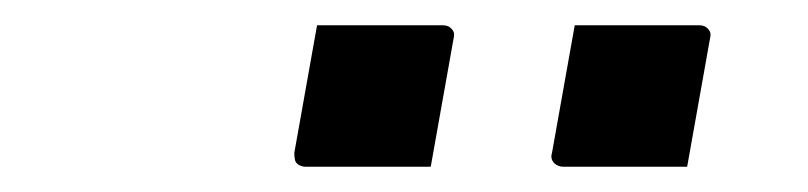

<svg xmlns="http://www.w3.org/2000/svg" viewBox="-20 -781 640 152"><path d="M231 -761Q256 -761 280.5 -761Q305 -761 330 -761Q334 -761 336 -759.5Q338 -758 339 -756Q340 -754 339 -750L321 -649Q296 -649 271.5 -649Q247 -649 222 -649Q219 -649 216.5 -650.5Q214 -652 213.5 -654.5Q213 -657 213 -660ZM435 -761Q460 -761 484.5 -761Q509 -761 533 -761Q537 -761 539 -759.5Q541 -758 542 -756Q543 -754 542 -750L524 -649Q500 -649 475 -649Q450 -649 426 -649Q423 -649 420.5 -650.5Q418 -652 417 -654.5Q416 -657 417 -660Z"/></svg>

Font: Rec Mono Linear
Style: Italic
Weight: 400
Italic angle: -10°
Monospace: yes
Version: Version 1.085; ttfautohint (v1.8.4.7-5d5b)